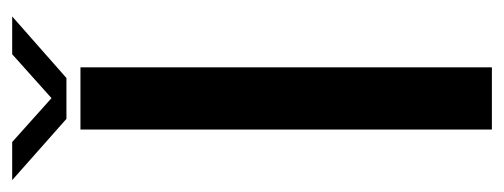

<svg xmlns="http://www.w3.org/2000/svg" viewBox="-288 -551 827 315"><g transform="rotate(-90 125.5 -393.5)"><path d="M70.5 0H172.5V-675H70.5ZM88 -698H155L256 -787H194L122 -722.5L50 -787H-12.5Z"/></g></svg>

Font: Anybody Thin
Style: Regular
Weight: 400
Version: Version 1.113;gftools[0.9.25]